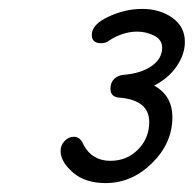

<svg xmlns="http://www.w3.org/2000/svg" viewBox="-20 -841 435 431"><path d="M217 -430Q171 -430 143.5 -454Q116 -478 116 -502Q116 -515 125 -524.5Q134 -534 146 -534Q160 -534 167 -517Q186 -480 228 -480Q265 -480 290 -505.5Q315 -531 315 -567Q315 -617 246 -622Q228 -624 228 -642Q228 -656 236.5 -664Q245 -672 257 -673Q296 -676 320 -692.5Q344 -709 344 -734Q344 -752 326 -761Q308 -770 288 -770Q256 -770 225 -750Q218 -744 207 -744Q186 -744 186 -763Q186 -786 223.5 -803.5Q261 -821 299 -821Q339 -821 367 -801Q395 -781 395 -747Q395 -719 376.5 -692Q358 -665 326 -649Q367 -626 367 -578Q367 -520 321.5 -475Q276 -430 217 -430Z"/></svg>

Font: Comic Neue
Style: Italic
Weight: 400
Italic angle: -12°
Designer: Craig Rozynski
Foundry: Craig Rozynski
Version: Version 2.003